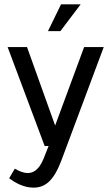

<svg xmlns="http://www.w3.org/2000/svg" viewBox="-20 -670 511 881"><path d="M456 -454H366L233 -94L104 -454H15L185 0H203L180 58C159 110 132 124 107 124C90 124 70 117 48 104L22 148C49 168 88 191 134 191C189 191 227 157 261 68L456 -454ZM350 -650H260L200 -527H257L350 -650Z"/></svg>

Font: Tajawal Medium
Style: Regular
Weight: 500
Designer: Boutros Fonts
Foundry: Created by Boutros International 2017
Version: Version 1.700